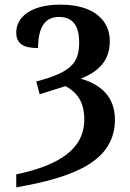

<svg xmlns="http://www.w3.org/2000/svg" viewBox="-20 -567 560 827"><path d="M50 184V240C309 195 475 123 475 -52C475 -145 420 -202 328 -228C402 -258 453 -303 453 -390C453 -475 390 -547 240 -547C108 -547 50 -490 50 -427C50 -377 83 -360 144 -360C144 -447 172 -494 234 -494C294 -494 321 -456 321 -384C321 -293 283 -255 136 -216L151 -161L262 -196C311 -170 343 -129 343 -52C343 77 231 146 50 184Z"/></svg>

Font: Noto Serif SemiBold
Style: Regular
Weight: 600
Designer: Monotype Design Team
Foundry: Monotype Imaging Inc.
Version: Version 2.013